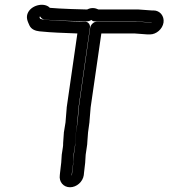

<svg xmlns="http://www.w3.org/2000/svg" viewBox="-20 -729 710 809"><path d="M282 10V9L283 -1L289 -46V-47L290 -77L295 -109C296 -116 297 -123 297 -130L300 -171L306 -214V-216L311 -277L359 -613C361 -628 349 -638 338 -638H317C249 -641 218 -641 159 -647C152 -649 151 -649 149 -650C147 -654 147 -656 146 -658C147 -658 149 -659 150 -659C153 -652 160 -648 166 -647C201 -642 339 -639 347 -639C352 -639 359 -641 363 -644C364 -645 365 -645 365 -645C370 -640 374 -639 380 -639H554L609 -635H611H619V-634H611L557 -638H555H389C374 -638 362 -624 360 -613L312 -276V-274L307 -214L300 -170V-168L297 -127C297 -121 297 -116 296 -111L291 -76V-74L289 -42L284 -1L283 9C283 10 282 10 282 10ZM669 -634C673 -661 654 -685 627 -685H619L564 -689H562H395C389 -692 380 -695 372 -695C363 -695 358 -694 347 -689C334 -689 229 -692 190 -696C169 -719 117 -710 99 -678C87 -656 97 -638 104 -622C112 -605 129 -599 146 -597C206 -591 238 -591 306 -588L261 -276V-274L256 -213L249 -170V-168L246 -126C246 -119 246 -114 245 -109L240 -76V-74L238 -44L233 -1L232 9C228 37 247 60 275 60C303 60 329 37 333 9L334 -1L339 -44V-45L341 -77L346 -111C347 -118 348 -123 348 -131L351 -171L357 -215V-217L362 -277L407 -588H547L601 -584H603H612C639 -584 665 -607 669 -634Z"/></svg>

Font: AppleStorm
Style: CBoIta
Weight: 400
Foundry: Cannot Into Space Fonts
Version: Version 1.01